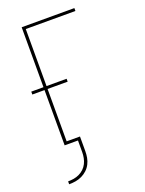

<svg xmlns="http://www.w3.org/2000/svg" viewBox="-174 -817 849 1123"><g transform="rotate(-20 250.0 -256.0)"><path d="M55 223V205Q73 205 91 202Q109 199 125.5 191Q142 183 155 170.5Q168 158 176 142Q184 126 187.5 108Q191 90 191 72V0H108V-344H32V-362H108V-735H436V-717H127V-362H252V-344H127V-18H210V72Q210 93 206.5 113Q203 133 193.5 151.5Q184 170 169 184Q154 198 135.5 207Q117 216 96.5 219.5Q76 223 55 223Z"/></g></svg>

Font: Iosevka Term Curly Thin
Style: Regular
Weight: 100
Designer: Belleve Invis
Foundry: Belleve Invis
Version: Version 32.3.0